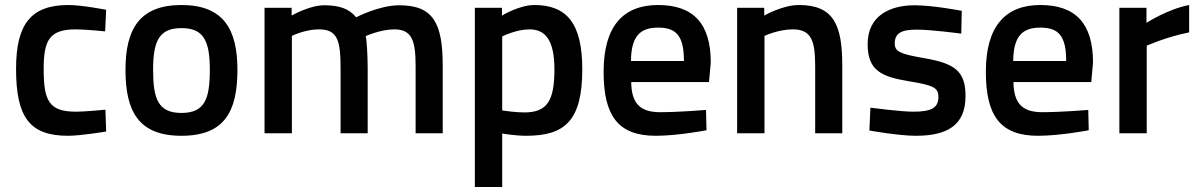

<svg xmlns="http://www.w3.org/2000/svg" viewBox="-20 -531 4775 765"><path d="M253 -511C104 -511 44 -436 44 -257C44 -65 97 10 251 10C302 10 403 -7 403 -7L400 -94C400 -94 321 -86 283 -86C175 -86 154 -129 154 -257C154 -372 178 -414 282 -414C320 -414 399 -406 399 -406L403 -492C403 -492 306 -511 253 -511Z M703 -81C610 -81 590 -137 590 -253C590 -369 615 -419 703 -419C791 -419 816 -369 816 -253C816 -137 796 -81 703 -81ZM703 -511C536 -511 480 -415 480 -253C480 -87 532 10 703 10C875 10 926 -87 926 -253C926 -415 870 -511 703 -511Z M1143 -388C1143 -388 1195 -414 1251 -414C1326 -414 1337 -368 1337 -257V0H1445V-259C1445 -308 1441 -377 1437 -387C1437 -387 1496 -414 1551 -414C1624 -414 1636 -365 1636 -265V0H1744V-268C1744 -438 1707 -510 1571 -510C1490 -510 1399 -462 1399 -462C1371 -496 1333 -510 1272 -510C1213 -510 1142 -469 1142 -469V-500H1034V0H1143Z M2090 -414C2152 -414 2189 -372 2189 -255C2189 -132 2162 -83 2069 -83C2034 -83 1986 -90 1981 -91V-386C1981 -386 2037 -414 2090 -414ZM1981 214V1C1987 2 2035 10 2076 10C2230 10 2300 -49 2300 -255C2300 -437 2239 -511 2109 -511C2049 -511 1980 -469 1980 -469V-500H1872V214Z M2494 -288C2495 -384 2528 -421 2602 -421C2675 -421 2705 -388 2705 -288H2494ZM2609 -84C2526 -84 2496 -124 2495 -204H2805L2812 -282C2812 -438 2742 -511 2602 -511C2464 -511 2385 -428 2385 -245C2385 -69 2443 10 2593 10C2681 10 2795 -12 2795 -12L2793 -93C2793 -93 2688 -84 2609 -84Z M3026 -388C3026 -388 3081 -414 3139 -414C3215 -414 3228 -365 3228 -265V0H3336V-268C3336 -432 3302 -511 3163 -511C3098 -511 3025 -469 3025 -469V-500H2917V0H3026Z M3812 -488C3812 -488 3697 -510 3624 -510C3525 -510 3437 -468 3437 -355C3437 -249 3493 -225 3603 -207C3702 -191 3719 -180 3719 -145C3719 -101 3691 -86 3619 -86C3568 -86 3448 -102 3448 -102L3444 -11C3444 -11 3560 10 3629 10C3753 10 3827 -31 3827 -148C3827 -248 3784 -278 3664 -299C3566 -316 3545 -325 3545 -358C3545 -399 3572 -413 3632 -413C3692 -413 3810 -397 3810 -397L3812 -488Z M4017 -288C4018 -384 4051 -421 4125 -421C4198 -421 4228 -388 4228 -288H4017ZM4132 -84C4049 -84 4019 -124 4018 -204H4328L4335 -282C4335 -438 4265 -511 4125 -511C3987 -511 3908 -428 3908 -245C3908 -69 3966 10 4116 10C4204 10 4318 -12 4318 -12L4316 -93C4316 -93 4211 -84 4132 -84Z M4549 0V-349C4549 -349 4627 -384 4718 -402V-511C4633 -495 4548 -440 4548 -440V-500H4440V0Z"/></svg>

Font: RazerF5 SemiBold
Style: Regular
Weight: 600
Foundry: Razer Inc.
Version: Version 2